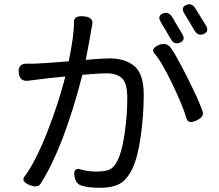

<svg xmlns="http://www.w3.org/2000/svg" viewBox="-20 -859 1040 911"><path d="M331 -757Q332 -786 378 -781.5Q424 -777 418 -744L414 -724Q404 -662 387 -575Q469 -582 499 -582Q575 -582 618.5 -544.5Q662 -507 662 -409.5Q662 -312 647.5 -210.5Q633 -109 607 -56.5Q581 -4 546 14Q511 32 457.5 32Q404 32 375 24Q340 18 333 -24Q327 -66 364 -55Q395 -45 438 -45Q481 -45 502 -56Q551 -80 572 -230Q584 -316 584 -391.5Q584 -467 557.5 -489Q531 -511 488.5 -511Q446 -511 371 -504Q282 -159 173 12Q160 35 119.5 18.5Q79 2 96 -21Q148 -90 203 -229.5Q258 -369 290 -496Q211 -489 146 -480L115 -476Q73 -471 69 -513Q64 -557 107 -557H145Q182 -558 306 -568Q332 -693 331 -757ZM712 -606Q695 -628 731.5 -644.5Q768 -661 790 -632.5Q812 -604 868 -493Q924 -382 941 -331Q951 -306 912.5 -287.5Q874 -269 865 -296Q849 -354 797 -462Q745 -570 712 -606ZM797 -778 845 -697Q862 -669 834.5 -657Q807 -645 791 -673L742 -756Q726 -784 753 -795Q780 -806 797 -778ZM854 -796Q837 -824 863.5 -835.5Q890 -847 907 -819L957 -738Q974 -710 947 -698Q920 -686 903 -714Z"/></svg>

Font: Raw Maruko Gothic CJK TC
Style: Regular
Weight: 400
Version: Version 1.001